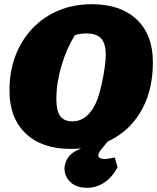

<svg xmlns="http://www.w3.org/2000/svg" viewBox="-20 -694 747 913"><path d="M315 14Q179 14 102 -59.5Q25 -133 25 -263Q25 -354 53.5 -429Q82 -504 134.5 -559Q187 -614 258.5 -644Q330 -674 417 -674Q553 -674 630 -601.5Q707 -529 707 -398Q707 -273 658.5 -180Q610 -87 522 -36.5Q434 14 315 14ZM324 -117Q404 -117 445 -226Q454 -253 463 -292.5Q472 -332 477.5 -370.5Q483 -409 483 -432Q483 -486 461.5 -510.5Q440 -535 390 -535Q363 -535 336 -527Q296 -462 272 -380.5Q248 -299 248 -222Q248 -168 266 -142.5Q284 -117 324 -117ZM394 199Q349 199 322 178Q295 157 288.5 126.5Q282 96 297.5 65.5Q313 35 354 17L463 -32H501L461 17Q444 38 448.5 50Q453 62 478 62Q489 62 501 59.5Q513 57 526 55L539 101Q514 149 476 174Q438 199 394 199Z"/></svg>

Font: Piazzolla Black
Style: Italic
Weight: 900
Italic angle: -11.3°
Designer: Juan Pablo del Peral
Foundry: Huerta Tipografica
Version: Version 1.330